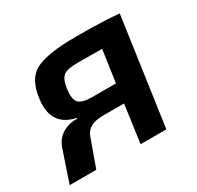

<svg xmlns="http://www.w3.org/2000/svg" viewBox="-119 -630 783 762"><g transform="rotate(-30 272.5 -249.0)"><path d="M509 -491 439 0H321L345 -173H249Q180 -173 164 -128L118 0H-4L45 -145Q58 -181 89 -198.5Q120 -216 153 -213L154 -217Q49 -239 63 -354Q73 -443 128 -470.5Q183 -498 311 -498Q437 -498 509 -491ZM357 -258 378 -404 267 -405Q218 -405 201 -391.5Q184 -378 178 -337Q172 -292 186.5 -275Q201 -258 248 -258Z"/></g></svg>

Font: Exo 2.0 Semi Bold
Style: Italic
Weight: 600
Italic angle: -8°
Designer: Natanael Gama
Version: Version 1.001;PS 001.001;hotconv 1.0.70;makeotf.lib2.5.58329